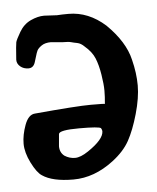

<svg xmlns="http://www.w3.org/2000/svg" viewBox="-41 -501 437 535"><g transform="rotate(-5 177.5 -234.0)"><path d="M114.3 -132.8 111.3 -98.6Q111.3 -81.1 124 -71.3Q137.7 -62.5 153.3 -62.5Q168.9 -62.5 190.4 -77.1Q235.4 -107.4 235.4 -129.9Q235.4 -133.8 232.4 -138.7Q227.5 -143.6 171.9 -143.6Q116.2 -143.6 114.3 -132.8ZM101.6 -464.8 137.7 -462.9Q150.4 -463.9 169.9 -463.9Q225.6 -463.9 272.5 -421.9Q323.2 -372.1 335 -321.3Q344.7 -283.2 344.7 -248.5Q344.7 -213.9 332 -169.4Q319.3 -125 303.7 -96.7Q288.1 -68.4 255.9 -43.9Q202.1 -2.9 143.6 -2.9Q85 -2.9 56.6 -22.5Q43 -31.2 28.3 -60.5Q13.7 -89.8 13.7 -114.3Q13.7 -138.7 23.9 -166.5Q34.2 -194.3 52.7 -195.3Q170.9 -206.1 209.5 -206.1Q248 -206.1 249 -205.1Q251 -224.6 251 -242.2Q251 -259.8 246.6 -287.1Q242.2 -314.5 234.4 -333.5Q226.6 -352.5 207 -369.1Q197.3 -378.9 187 -380.9Q176.8 -382.8 169.9 -384.8Q163.1 -386.7 146.5 -386.7L114.3 -389.6Q97.7 -389.6 87.9 -382.8Q78.1 -376 75.2 -370.1Q72.3 -364.3 69.3 -353.5Q66.4 -342.8 64.5 -337.9Q59.6 -322.3 45.9 -322.3Q32.2 -322.3 22.9 -330.1Q13.7 -337.9 13.7 -348.6V-349.6Q16.6 -391.6 18.1 -397.9Q19.5 -404.3 31.7 -425.3Q43.9 -446.3 64 -455.6Q84 -464.8 101.6 -464.8Z"/></g></svg>

Font: Essays1743
Style: Medium
Weight: 500
Designer: Based on the typeface in a 1743 English translation of the essays of Montaigne.  PostScript/TrueType font designed by Jo
Version: Version 002.100